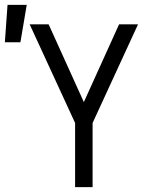

<svg xmlns="http://www.w3.org/2000/svg" viewBox="-70 -770 640 790"><path d="M239 0V-264L52 -670H130L275 -350L420 -670H498L311 -264V0ZM-50 -596 -39 -750H40L14 -596Z"/></svg>

Font: Lode Term
Style: Regular
Weight: 400
Monospace: yes
Designer: Belleve Invis
Foundry: Belleve Invis
Version: Version 29.2.0